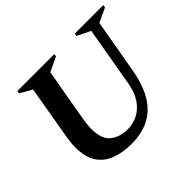

<svg xmlns="http://www.w3.org/2000/svg" viewBox="-150 -869 1088 1088"><g transform="rotate(-45 394.0 -325.0)"><path d="M346 10Q274 10 219.5 -11Q165 -32 135 -78Q105 -124 105 -201Q105 -220 107 -240.5Q109 -261 113 -284L168 -603L96 -644L99 -660H395L392 -644L306 -603L250 -283Q247 -264 245 -246Q243 -228 243 -212Q243 -131 283.5 -97.5Q324 -64 390 -64Q430 -64 468.5 -83Q507 -102 535 -142.5Q563 -183 574 -248L636 -605L556 -644L559 -660H788L785 -644L700 -604L644 -284Q625 -175 583.5 -110.5Q542 -46 482 -18Q422 10 346 10Z"/></g></svg>

Font: Spectral
Style: Bold Italic
Weight: 700
Italic angle: -10°
Designer: Jean-Baptiste Levee
Foundry: Production Type
Version: Version 2.001